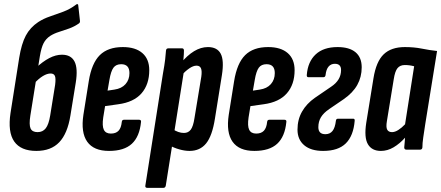

<svg xmlns="http://www.w3.org/2000/svg" viewBox="-20 -725 2137 930"><path d="M156 6Q81 6 49 -39.5Q17 -85 31 -178L73 -445Q84 -513 105 -552.5Q126 -592 165 -618Q191 -635 222.5 -645.5Q254 -656 287 -668.5Q320 -681 349 -703Q352 -706 355.5 -705Q359 -704 359 -699L367 -627Q369 -617 363 -612Q340 -596 315 -587Q290 -578 266 -570.5Q242 -563 223 -551Q202 -537 191 -515.5Q180 -494 173 -452L127 -165Q120 -121 128 -103Q136 -85 162 -85Q187 -85 201.5 -103.5Q216 -122 223 -165L247 -314Q251 -345 246 -357Q241 -369 225 -369Q208 -369 187.5 -356.5Q167 -344 145 -320L154 -396Q187 -427 218.5 -443.5Q250 -460 280 -460Q324 -460 341 -427Q358 -394 347 -325L321 -165Q307 -78 267 -36Q227 6 156 6Z M508 6Q434 6 402.5 -38.5Q371 -83 384 -169L410 -332Q424 -419 463.5 -458Q503 -497 575 -497Q636 -497 669.5 -468Q703 -439 703 -385Q703 -316 665.5 -273Q628 -230 553 -220L489 -211L480 -156Q474 -115 483 -96.5Q492 -78 517 -78Q541 -78 554 -91.5Q567 -105 570 -135Q571 -145 581 -145H653Q665 -145 663 -134Q656 -63 618.5 -28.5Q581 6 508 6ZM501 -286 534 -291Q569 -296 588 -317.5Q607 -339 607 -371Q607 -414 567 -414Q542 -414 529.5 -397Q517 -380 510 -338Z M898 6Q875 6 848.5 -1.5Q822 -9 801 -21L814 -101Q829 -91 843 -86Q857 -81 871 -81Q892 -81 904 -97Q916 -113 922 -153L955 -353Q959 -381 953.5 -394Q948 -407 932 -407Q916 -407 896.5 -393.5Q877 -380 857 -358L854 -417Q887 -457 920 -477Q953 -497 987 -497Q1032 -497 1049 -465Q1066 -433 1055 -362L1021 -150Q1008 -67 978.5 -30.5Q949 6 898 6ZM694 185Q682 185 684 174L769 -367Q777 -411 780 -437Q783 -463 784 -480Q785 -491 796 -491H861Q871 -491 871 -480Q871 -463 868.5 -438Q866 -413 864 -394L870 -375L783 174Q781 185 771 185Z M1212 6Q1138 6 1106.5 -38.5Q1075 -83 1088 -169L1114 -332Q1128 -419 1167.5 -458Q1207 -497 1279 -497Q1340 -497 1373.5 -468Q1407 -439 1407 -385Q1407 -316 1369.5 -273Q1332 -230 1257 -220L1193 -211L1184 -156Q1178 -115 1187 -96.5Q1196 -78 1221 -78Q1245 -78 1258 -91.5Q1271 -105 1274 -135Q1275 -145 1285 -145H1357Q1369 -145 1367 -134Q1360 -63 1322.5 -28.5Q1285 6 1212 6ZM1205 -286 1238 -291Q1273 -296 1292 -317.5Q1311 -339 1311 -371Q1311 -414 1271 -414Q1246 -414 1233.5 -397Q1221 -380 1214 -338Z M1545 6Q1486 6 1453.5 -21.5Q1421 -49 1421 -97Q1421 -146 1443 -184.5Q1465 -223 1505 -251L1584 -305Q1608 -321 1620 -341Q1632 -361 1632 -386Q1632 -416 1602 -416Q1583 -416 1571.5 -402.5Q1560 -389 1557 -362Q1556 -351 1546 -351H1474Q1465 -351 1466 -362Q1471 -426 1509 -461.5Q1547 -497 1615 -497Q1672 -497 1702 -472Q1732 -447 1732 -399Q1732 -352 1710.5 -313.5Q1689 -275 1644 -244L1575 -197Q1547 -178 1534.5 -157Q1522 -136 1522 -109Q1522 -75 1556 -75Q1578 -75 1590.5 -90.5Q1603 -106 1607 -140Q1608 -150 1617 -150H1691Q1699 -150 1698 -140Q1692 -67 1655 -30.5Q1618 6 1545 6Z M1825 6Q1781 6 1762 -26.5Q1743 -59 1754 -130L1789 -346Q1802 -427 1838.5 -462Q1875 -497 1941 -497Q1986 -497 2023 -489.5Q2060 -482 2097 -478L2040 -125Q2034 -86 2030 -58.5Q2026 -31 2026 -11Q2025 0 2014 0H1949Q1938 0 1938 -11Q1939 -21 1940 -33Q1941 -45 1942 -58Q1916 -29 1886.5 -11.5Q1857 6 1825 6ZM1879 -85Q1893 -85 1909.5 -95.5Q1926 -106 1942 -123L1986 -404Q1975 -407 1964 -408.5Q1953 -410 1941 -410Q1918 -410 1905.5 -395Q1893 -380 1887 -340L1854 -138Q1849 -109 1855.5 -97Q1862 -85 1879 -85Z"/></svg>

Font: Sofia Sans Extra Condensed
Style: Bold Italic
Weight: 700
Italic angle: -9°
Designer: Botio Nikoltchev, Ani Petrova
Foundry: lettersoup
Version: Version 4.101